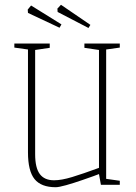

<svg xmlns="http://www.w3.org/2000/svg" viewBox="-20 -773 568 803"><path d="M97 -136V-566L40 -574V-591H188V-573L127 -564V-128Q127 -71 146.5 -45Q166 -19 206 -19Q237 -19 281.5 -32.5Q326 -46 394 -71V-564L333 -573V-591H481V-574L424 -566V-25L481 -17V0H402L394 -45L370 -36Q362 -33 324.5 -20Q287 -7 256.5 1.5Q226 10 213 10Q152 10 124.5 -24Q97 -58 97 -136ZM221 -723 220 -737 235 -753 358 -669 350 -656ZM97 -719 96 -733 110 -750 237 -671 229 -657Z"/></svg>

Font: Grenze Thin
Style: Regular
Weight: 250
Designer: Renata Polastri
Foundry: Omnibus-Type
Version: Version 1.002; ttfautohint (v1.8)